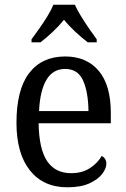

<svg xmlns="http://www.w3.org/2000/svg" viewBox="-20 -786 537 816"><path d="M266 10Q164 10 107 -62Q50 -134 50 -264Q50 -405 104 -475.5Q158 -546 257 -546Q348 -546 399.5 -485Q451 -424 451 -306V-262H144Q146 -152 180.5 -101Q215 -50 282 -50Q330 -50 363 -72Q396 -94 412 -123Q420 -120 426 -111.5Q432 -103 432 -90Q432 -70 414 -46.5Q396 -23 359.5 -6.5Q323 10 266 10ZM356 -314Q355 -395 333 -444Q311 -493 257 -493Q205 -493 177.5 -447Q150 -401 146 -314ZM114 -619Q128 -638 146.5 -664Q165 -690 181.5 -717Q198 -744 207 -766H298Q308 -744 324.5 -717Q341 -690 359 -664Q377 -638 391 -619V-606H353Q327 -626 300 -651Q273 -676 252 -702Q231 -676 204.5 -651Q178 -626 152 -606H114Z"/></svg>

Font: Noto Serif Myanmar SemCond
Style: Regular
Weight: 400
Width: 4
Designer: Ben Mitchell and the Monotype Design Team
Foundry: Monotype Imaging Inc.
Version: Version 2.106; ttfautohint (v1.8.4.7-5d5b)